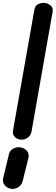

<svg xmlns="http://www.w3.org/2000/svg" viewBox="-40 -948 378 1303"><path d="M107 0Q92.5 0 77.5 -6.8Q62.5 -13.5 53.8 -27.2Q45 -41 48.5 -63L193 -880.5Q197.5 -907 215.5 -917.8Q233.5 -928.5 254.5 -928.5Q281.5 -928.5 302.2 -912Q323 -895.5 316.5 -865L174 -55.5Q169 -28 148.5 -14Q128 0 107 0ZM36 333.5Q10 329.5 -7.5 309.5Q-25 289.5 -18 258.5L19 105.5Q24 75.5 47 62.2Q70 49 95 51.5Q122.5 54.5 141.2 74Q160 93.5 152.5 125L114.5 278.5Q107.5 308.5 83.8 323Q60 337.5 36 333.5Z"/></svg>

Font: Edu AU VIC WA NT Pre SemiBold
Style: Regular
Weight: 600
Designer: Tina and Corey Anderson, Eben Sorkin, Mirko Velimirovic
Foundry: Google for Education
Version: Version 1.001